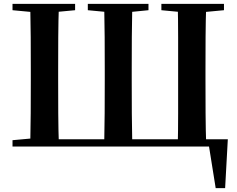

<svg xmlns="http://www.w3.org/2000/svg" viewBox="-20 -761 1233 997"><path d="M137 0Q139 -87 139.5 -174Q140 -261 140 -350V-393Q140 -481 139.5 -568.5Q139 -656 137 -741H286Q283 -654 282.5 -567.5Q282 -481 282 -392V-350Q282 -259 282.5 -172Q283 -85 286 0ZM521 0Q523 -87 523.5 -174Q524 -261 524 -350V-392Q524 -481 523.5 -568.5Q523 -656 521 -741H667Q665 -655 664.5 -568Q664 -481 664 -393V-350Q664 -259 664.5 -172Q665 -85 667 0ZM903 0Q905 -85 905 -172Q905 -259 905 -350V-392Q905 -480 905 -567.5Q905 -655 903 -741H1051Q1048 -656 1047.5 -568.5Q1047 -481 1047 -393V-350Q1047 -261 1047.5 -174Q1048 -87 1051 0ZM211 0V-38H1163L1149 216H1100L1060 -34L1125 0ZM45 -708V-741H370V-708L221 -694H194ZM436 -708V-741H751V-708L610 -694H584ZM818 -708V-741H1143V-708L994 -694H966ZM45 0V-33L198 -47H211V0Z"/></svg>

Font: Noto Serif TC
Style: Bold
Weight: 700
Designer: Ryoko NISHIZUKA 西塚涼子 (kana & ideographs); Frank Grießhammer (Latin, Greek & Cyrillic); Wenlong ZHANG 张文龙 (bopomofo); San
Foundry: Adobe
Version: Version 2.002-H1;hotconv 1.1.0;makeotfexe 2.6.0